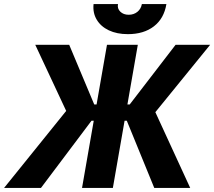

<svg xmlns="http://www.w3.org/2000/svg" viewBox="-61 -919 1048 939"><path d="M285 -404.2 275.8 -348.6 111.4 -700H277.4L399.8 -408.2H456.4L442.6 -328.4H386.4L139.4 0H-41ZM462.2 -700H613L491 0H340.2ZM559.2 -328.4H503.4L517.2 -408.2H573.4L797.8 -700H966.8L680.4 -347.8L683.2 -404.2L869.2 0H693.4ZM396.6 -899H516Q511.8 -877 527.4 -861.9Q543 -846.8 568.4 -846.8Q593.2 -846.8 610.9 -861.1Q628.6 -875.4 632.8 -899H752.8Q741.2 -828.4 691.6 -790.2Q642 -752 564.4 -752Q510.6 -752 471.2 -770.7Q431.8 -789.4 411.9 -823Q392 -856.6 396.6 -899Z"/></svg>

Font: Fixel Italic Variable 20240409 Display Thin
Style: Italic
Weight: 100
Italic angle: -10°
Designer: AlfaBravo + MacPaw
Foundry: Kyrylo Tkachov, Marchela Mozhyna, Serhii Makarenko, Maria Weinstein, Zakhar Kryvoshyya
Version: Version 1.211;Glyphs 3.2 (3225)